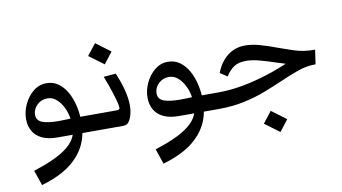

<svg xmlns="http://www.w3.org/2000/svg" viewBox="-71 -624 1822 1023"><g transform="rotate(-10 840.0 -112.5)"><path d="M81.1 235.4 53.2 153.3Q109.9 135.3 158 113.8Q206.1 92.3 237.3 67.4Q281.7 32.2 292 -11.7L311 0H207Q156.7 0 124 -15.4Q91.3 -30.8 75 -58.6Q58.6 -86.4 58.1 -123Q57.6 -164.6 76.2 -204.1Q94.7 -243.7 126.2 -269.3Q157.7 -294.9 197.3 -294.9Q234.4 -294.9 261.7 -275.1Q289.1 -255.4 307.4 -222.9Q325.7 -190.4 335.2 -150.9Q344.7 -111.3 345.7 -71.8L322.8 -87.4H400.4V0H318.8L343.3 -15.6Q338.4 23.9 323.5 56.9Q308.6 89.8 285.6 117.2Q249 160.2 197.3 188.7Q145.5 217.3 81.1 235.4ZM293.5 -74.7Q292 -94.7 284.4 -119.1Q276.9 -143.6 263.4 -165Q250 -186.5 231.4 -200.4Q212.9 -214.4 188.5 -214.4Q155.3 -214.4 132.3 -191.7Q109.4 -168.9 109.4 -140.1Q109.4 -107.9 140.1 -96.4Q170.9 -85 228.5 -85Q248 -85 269.8 -85.9Q291.5 -86.9 314.5 -87.9ZM400.4 0V-87.4Q416 -87.4 421.4 -77.4Q426.8 -67.4 426.8 -43.5Q426.8 -21.5 420.9 -10.7Q415 0 400.4 0Z M400.4 0V-87.4H538.1Q553.2 -87.4 556.9 -92Q560.5 -96.7 556.2 -118.7Q551.3 -141.1 537.8 -183.1Q524.4 -225.1 504.9 -275.4L570.8 -280.8Q593.3 -228 604.5 -183.3Q615.7 -138.7 615.7 -101.1Q615.7 -80.6 612.1 -62.5Q608.4 -44.4 602.1 -30.8Q593.3 -12.2 584.2 -6.1Q575.2 0 558.6 0ZM400.4 0Q385.7 0 379.9 -10.7Q374 -21.5 374 -43.5Q374 -67.4 379.4 -77.4Q384.8 -87.4 400.4 -87.4ZM522 -339.8 442.4 -398.9 490.2 -460 569.3 -400.9Z M738.3 235.4 710.4 153.3Q767.1 135.3 815.2 113.8Q863.3 92.3 894.5 67.4Q939 32.2 949.2 -11.7L968.3 0H864.3Q814 0 781.2 -15.4Q748.5 -30.8 732.2 -58.6Q715.8 -86.4 715.3 -123Q714.8 -164.6 733.4 -204.1Q752 -243.7 783.4 -269.3Q814.9 -294.9 854.5 -294.9Q891.6 -294.9 918.9 -275.1Q946.3 -255.4 964.6 -222.9Q982.9 -190.4 992.4 -150.9Q1002 -111.3 1002.9 -71.8L980 -87.4H1057.6V0H976.1L1000.5 -15.6Q995.6 23.9 980.7 56.9Q965.8 89.8 942.9 117.2Q906.2 160.2 854.5 188.7Q802.7 217.3 738.3 235.4ZM950.7 -74.7Q949.2 -94.7 941.7 -119.1Q934.1 -143.6 920.7 -165Q907.2 -186.5 888.7 -200.4Q870.1 -214.4 845.7 -214.4Q812.5 -214.4 789.6 -191.7Q766.6 -168.9 766.6 -140.1Q766.6 -107.9 797.4 -96.4Q828.1 -85 885.7 -85Q905.3 -85 927 -85.9Q948.7 -86.9 971.7 -87.9ZM1057.6 0V-87.4Q1073.2 -87.4 1078.6 -77.4Q1084 -67.4 1084 -43.5Q1084 -21.5 1078.1 -10.7Q1072.3 0 1057.6 0Z M1057.6 0V-87.4H1090.3Q1157.2 -87.4 1226.6 -100.3Q1295.9 -113.3 1364.7 -135.5Q1433.6 -157.7 1497.1 -187L1498 -167.5Q1488.8 -170.4 1475.1 -174.6Q1461.4 -178.7 1448 -183.1Q1434.6 -187.5 1424.3 -190.4Q1383.8 -204.1 1341.6 -215.8Q1299.3 -227.5 1265.6 -227.5Q1225.6 -227.5 1200.7 -211.2Q1175.8 -194.8 1155.8 -162.6L1117.2 -188Q1137.2 -243.2 1178 -276.1Q1218.8 -309.1 1275.4 -309.1Q1309.6 -309.1 1350.1 -298.3Q1390.6 -287.6 1458.5 -262.2Q1497.1 -248 1525.4 -239Q1553.7 -230 1580.3 -226.1Q1606.9 -222.2 1639.2 -222.2L1627.9 -145Q1578.1 -145 1530.3 -127.9Q1482.4 -110.8 1429.7 -87.4Q1383.8 -67.4 1331.1 -47.1Q1278.3 -26.9 1215.6 -13.4Q1152.8 0 1075.7 0ZM1057.6 0Q1043 0 1037.1 -10.7Q1031.2 -21.5 1031.2 -43.5Q1031.2 -67.4 1036.6 -77.4Q1042 -87.4 1057.6 -87.4ZM1381.3 177.7 1301.8 118.7 1349.6 57.6 1428.7 116.7Z"/></g></svg>

Font: Markazi Text Medium
Style: Regular
Weight: 500
Designer: Borna Izadpanah (Arabic designer), Fiona Ross (Arabic design director) and Florian Runge (Latin designer)
Foundry: Borna Izadpanah and Florian Runge
Version: Version 1.001